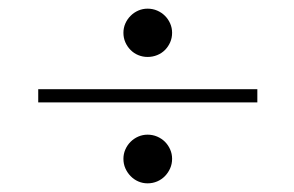

<svg xmlns="http://www.w3.org/2000/svg" viewBox="-20 -574 673 439"><path d="M317.4 -554.2Q329.1 -554.2 339.4 -549.8Q349.6 -545.4 357.2 -537.8Q364.7 -530.3 369.1 -520.3Q373.5 -510.3 373.5 -499Q373.5 -487.3 369.1 -477.3Q364.7 -467.3 357.2 -459.7Q349.6 -452.1 339.4 -448Q329.1 -443.8 317.4 -443.8Q306.2 -443.8 296.1 -448Q286.1 -452.1 278.6 -459.7Q271 -467.3 266.6 -477.3Q262.2 -487.3 262.2 -499Q262.2 -510.3 266.6 -520.3Q271 -530.3 278.6 -537.8Q286.1 -545.4 296.1 -549.8Q306.2 -554.2 317.4 -554.2ZM67.4 -339.8V-370.1H568.4V-339.8ZM317.4 -266.1Q329.1 -266.1 339.4 -261.7Q349.6 -257.3 357.2 -249.8Q364.7 -242.2 369.1 -232.2Q373.5 -222.2 373.5 -210.9Q373.5 -199.2 369.1 -189.2Q364.7 -179.2 357.2 -171.4Q349.6 -163.6 339.4 -159.2Q329.1 -154.8 317.4 -154.8Q306.2 -154.8 296.1 -159.2Q286.1 -163.6 278.6 -171.4Q271 -179.2 266.6 -189.2Q262.2 -199.2 262.2 -210.9Q262.2 -222.2 266.6 -232.2Q271 -242.2 278.6 -249.8Q286.1 -257.3 296.1 -261.7Q306.2 -266.1 317.4 -266.1Z"/></svg>

Font: SVN-Playfair Display
Style: Bold
Weight: 700
Designer: Claus Eggers Sørensen
Foundry: Claus Eggers Sørensen
Version: Version 1.004;PS 001.004;hotconv 1.0.70;makeotf.lib2.5.58329